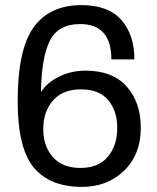

<svg xmlns="http://www.w3.org/2000/svg" viewBox="-20 -718 613 750"><path d="M300 12Q175 12 112 -63.5Q49 -139 49 -323Q49 -525 111.5 -611.5Q174 -698 298 -698Q403 -698 454 -640Q505 -582 505 -486H415Q415 -624 293 -624Q207 -624 174.5 -558.5Q142 -493 140 -358Q162 -394 209.5 -418Q257 -442 314 -442Q420 -442 475 -380Q530 -318 530 -218Q530 -115 465 -51.5Q400 12 300 12ZM294 -62Q365 -62 401.5 -106Q438 -150 438 -219Q438 -285 402.5 -327Q367 -369 296 -369Q225 -369 187 -325.5Q149 -282 149 -214Q149 -147 186.5 -104.5Q224 -62 294 -62Z"/></svg>

Font: Archivo
Style: Regular
Weight: 400
Designer: Hector Gatti
Foundry: Omnibus-Type
Version: Version 2.001